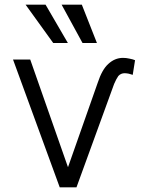

<svg xmlns="http://www.w3.org/2000/svg" viewBox="-20 -804 638 826"><path d="M272 -86H273L400 -447Q419 -505 446 -529Q474 -555 509 -555Q523 -555 536 -552Q552 -549 561 -545L551 -482L534 -487Q524 -489 516 -489Q500 -489 489 -477Q480 -464 471 -443L309 2H237L36 -548H110ZM332 -784 397 -619H335L245 -784ZM176 -784 272 -619H209L90 -784Z"/></svg>

Font: Sinter Normal
Style: Regular
Weight: 350
Foundry: Adobe & rsms
Version: Version 1.000